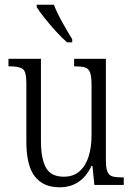

<svg xmlns="http://www.w3.org/2000/svg" viewBox="-20 -786 566 816"><path d="M233 10Q164 10 128 -36Q92 -82 92 -185V-434Q92 -482 76.5 -493Q61 -504 23 -504H16V-536H154V-186Q154 -113 175 -74Q196 -35 251 -35Q292 -35 318 -58Q344 -81 356.5 -120.5Q369 -160 369 -210V-426Q369 -462 362.5 -478.5Q356 -495 341 -499.5Q326 -504 300 -504H295V-536H430V-104Q430 -71 437 -55.5Q444 -40 459 -36Q474 -32 499 -32H506V0H381L373 -81H369Q326 10 233 10ZM265 -606Q244 -624 218 -652.5Q192 -681 169 -710Q146 -739 136 -756V-766H209Q222 -732 245.5 -690Q269 -648 287 -619V-606Z"/></svg>

Font: Noto Serif Tamil Condensed Light
Style: Italic
Weight: 300
Width: 3
Italic angle: -12°
Designer: Indian Type Foundry, Tom Grace, and the Monotype Design Team
Foundry: Monotype Imaging Inc.
Version: Version 2.003; ttfautohint (v1.8.4.7-5d5b)